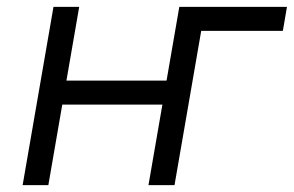

<svg xmlns="http://www.w3.org/2000/svg" viewBox="-20 -540 857 560"><path d="M579 -520 489 0H414L504 -520ZM46 0 136 -520H211L121 0ZM141 -235 153 -305H483L471 -235ZM503 -520H817L805 -450H565L487 0H413Z"/></svg>

Font: Fixel Italic Variable Display Thin
Style: Italic
Weight: 100
Italic angle: -10°
Designer: AlfaBravo + MacPaw
Foundry: Kyrylo Tkachov, Marchela Mozhyna, Serhii Makarenko, Maria Weinstein, Zakhar Kryvoshyya
Version: Version 1.210;Glyphs 3.2 (3217)